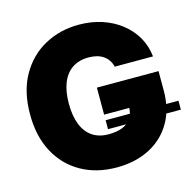

<svg xmlns="http://www.w3.org/2000/svg" viewBox="-108 -850 991 972"><g transform="rotate(-15 387.5 -364.0)"><path d="M388.2 10.3Q281.7 10.3 201.4 -35.2Q121.1 -80.6 76.4 -164.1Q31.7 -247.6 31.7 -362.3Q31.7 -482.9 79.6 -566.7Q127.4 -650.4 208 -694.1Q288.6 -737.8 386.7 -737.8Q451.7 -737.8 507.6 -719.5Q563.5 -701.2 606.9 -667.2Q650.4 -633.3 676.8 -587.2Q703.1 -541 709 -485.4H508.3Q503.9 -504.4 493.9 -519.3Q483.9 -534.2 469 -544.4Q454.1 -554.7 434.8 -559.8Q415.5 -564.9 391.6 -564.9Q341.8 -564.9 306.6 -541.5Q271.5 -518.1 253.4 -473.1Q235.4 -428.2 235.4 -364.7Q235.4 -300.8 252.9 -255.6Q270.5 -210.4 305.2 -186.5Q339.8 -162.6 391.1 -162.6Q435.5 -162.6 465.6 -175.5Q495.6 -188.5 510.5 -212.4Q525.4 -236.3 525.4 -268.6L560.5 -264.6H393.6V-406.2H716.8V-304.7Q716.8 -206.1 674.8 -135.5Q632.8 -64.9 558.6 -27.3Q484.4 10.3 388.2 10.3ZM393.6 -188.5V-235.4H775.4V-188.5Z"/></g></svg>

Font: Inter 17pt Black
Style: Regular
Weight: 900
Version: Version 4.001;git-66647c0bb